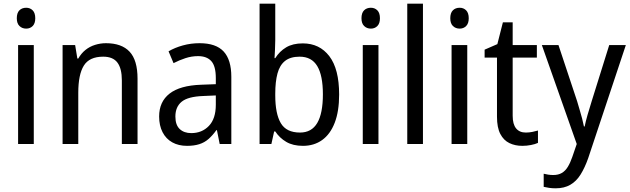

<svg xmlns="http://www.w3.org/2000/svg" viewBox="-20 -780 3412 1040"><path d="M163 -536V0H78V-536ZM122 -738Q143 -738 157 -724Q171 -710 171 -681Q171 -653 157 -639Q143 -625 122 -625Q100 -625 85.5 -639Q71 -653 71 -681Q71 -710 85 -724Q99 -738 122 -738Z M554 -546Q639 -546 682 -500Q725 -454 725 -354V0H640V-345Q640 -409 616 -441Q592 -473 539 -473Q464 -473 434 -424.5Q404 -376 404 -278V0H319V-536H387L399 -463H404Q420 -491 443 -509.5Q466 -528 495 -537Q524 -546 554 -546Z M1061 -546Q1150 -546 1191.5 -501Q1233 -456 1233 -364V0H1170L1155 -75H1152Q1132 -47 1110 -27.5Q1088 -8 1059.5 1Q1031 10 993 10Q947 10 913 -9Q879 -28 860.5 -64Q842 -100 842 -149Q842 -229 898.5 -273Q955 -317 1069 -321L1149 -324V-357Q1149 -422 1124.5 -449Q1100 -476 1053 -476Q1018 -476 984.5 -465Q951 -454 920 -438L893 -502Q927 -522 970.5 -534Q1014 -546 1061 -546ZM1081 -260Q998 -257 964 -229Q930 -201 930 -149Q930 -103 953.5 -81Q977 -59 1016 -59Q1074 -59 1111.5 -98Q1149 -137 1149 -213V-263Z M1471 -563Q1471 -536 1469.5 -510.5Q1468 -485 1467 -465H1471Q1494 -502 1530 -523.5Q1566 -545 1620 -545Q1711 -545 1764 -475.5Q1817 -406 1817 -268Q1817 -177 1793 -115Q1769 -53 1725 -21.5Q1681 10 1621 10Q1567 10 1530.5 -11.5Q1494 -33 1471 -68H1465L1450 0H1386V-760H1471ZM1603 -473Q1553 -473 1524 -450Q1495 -427 1483 -382Q1471 -337 1471 -273V-263Q1471 -164 1501 -113Q1531 -62 1605 -62Q1668 -62 1698.5 -114Q1729 -166 1729 -269Q1729 -371 1698.5 -422Q1668 -473 1603 -473Z M2030 -536V0H1945V-536ZM1989 -738Q2010 -738 2024 -724Q2038 -710 2038 -681Q2038 -653 2024 -639Q2010 -625 1989 -625Q1967 -625 1952.5 -639Q1938 -653 1938 -681Q1938 -710 1952 -724Q1966 -738 1989 -738Z M2271 0H2186V-760H2271Z M2511 -536V0H2426V-536ZM2470 -738Q2491 -738 2505 -724Q2519 -710 2519 -681Q2519 -653 2505 -639Q2491 -625 2470 -625Q2448 -625 2433.5 -639Q2419 -653 2419 -681Q2419 -710 2433 -724Q2447 -738 2470 -738Z M2828 -62Q2846 -62 2863.5 -65.5Q2881 -69 2894 -73V-6Q2879 1 2856 5.5Q2833 10 2809 10Q2770 10 2739 -5Q2708 -20 2690 -54.5Q2672 -89 2672 -148V-468H2605V-511L2674 -541L2704 -659H2757V-536H2888V-468H2757V-153Q2757 -107 2775.5 -84.5Q2794 -62 2828 -62Z M2915 -536H3005L3106 -232Q3113 -208 3120 -184.5Q3127 -161 3133 -138.5Q3139 -116 3143 -95H3147Q3152 -121 3162.5 -157.5Q3173 -194 3185 -232L3280 -536H3370L3166 77Q3148 128 3125 165Q3102 202 3069 221Q3036 240 2990 240Q2970 240 2954 237.5Q2938 235 2925 232V161Q2936 164 2949.5 166Q2963 168 2977 168Q3004 168 3023 157Q3042 146 3055.5 124Q3069 102 3080 70L3104 0Z"/></svg>

Font: Noto Sans Thai SemiCondensed
Style: Regular
Weight: 400
Width: 4
Designer: Monotype Design Team
Foundry: Monotype Imaging Inc.
Version: Version 2.001